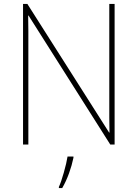

<svg xmlns="http://www.w3.org/2000/svg" viewBox="-20 -734 699 975"><path d="M562 0V-714H535V-211Q535 -176 535 -137Q535 -98 536 -61H534L119 -714H97V0H124V-502Q124 -542 124 -577Q124 -612 123 -655H125L540 0ZM353 61H323Q318 93 304 142.5Q290 192 279 215V221H296Q316 186 330.5 146Q345 106 353 67Z"/></svg>

Font: Noto Sans Display Thin
Style: Regular
Weight: 250
Designer: Monotype Design Team
Foundry: Monotype Imaging Inc.
Version: Version 1.900